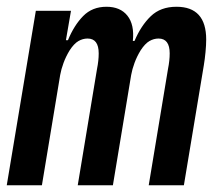

<svg xmlns="http://www.w3.org/2000/svg" viewBox="-25 -548 645 568"><path d="M-5 0 81 -516H185L170 -429H176Q194 -473 221 -500.5Q248 -528 290 -528Q331 -528 352 -501.5Q373 -475 368 -427H373Q392 -472 421 -500Q450 -528 497 -528Q585 -528 585 -431Q585 -415 583 -394Q581 -373 578 -355L519 0H415L472 -344Q477 -369 477 -390Q477 -434 444 -434Q430 -434 417 -426.5Q404 -419 391 -399Q380 -381 373 -362Q366 -343 363 -326L309 0H205L262 -344Q267 -369 267 -390Q267 -434 234 -434Q220 -434 207 -426.5Q194 -419 181 -399Q170 -381 163 -362Q156 -343 153 -326L99 0Z"/></svg>

Font: IBM Plex Mono SemiBold
Style: Italic
Weight: 600
Italic angle: -9°
Monospace: yes
Designer: Mike Abbink, Paul van der Laan, Pieter van Rosmalen
Foundry: Bold Monday
Version: Version 2.3